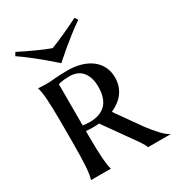

<svg xmlns="http://www.w3.org/2000/svg" viewBox="-177 -844 871 951"><g transform="rotate(-30 258.5 -368.5)"><path d="M163.1 -254.9Q172.9 -253.4 182.9 -252.7Q192.9 -252 202.1 -252Q263.2 -252 294.7 -284.7Q326.2 -317.4 326.2 -382.8Q326.2 -436.5 301 -467.8Q275.9 -499 227.1 -499Q211.4 -499 199.5 -497.8Q187.5 -496.6 179.2 -495.1Q169.9 -493.2 163.1 -491.2ZM237.8 -223.1Q228 -221.7 218.5 -221.4Q209 -221.2 199.2 -221.2Q191.4 -221.2 182.1 -221.7Q172.9 -222.2 163.1 -223.1V-199.2Q163.1 -155.8 164.1 -123.3Q165 -90.8 166.7 -67.4Q168.5 -43.9 170.9 -28.1Q173.3 -12.2 176.8 -2V0H64V-2Q67.4 -12.2 70.1 -28.3Q72.8 -44.4 74.5 -68.1Q76.2 -91.8 77.1 -124.5Q78.1 -157.2 78.1 -201.2V-324.2Q78.1 -368.2 77.1 -400.6Q76.2 -433.1 74.5 -456.8Q72.8 -480.5 70.1 -496.6Q67.4 -512.7 64 -522.9V-524.9Q71.8 -524.4 80.6 -523.9Q87.9 -523.4 96.9 -523.2Q106 -522.9 115.2 -522.9Q130.9 -522.9 161.6 -525.9Q192.4 -528.8 233.9 -528.8Q275.9 -528.8 310.3 -518.6Q344.7 -508.3 369.4 -489.3Q394 -470.2 407.5 -442.9Q420.9 -415.5 420.9 -381.8Q420.9 -355.5 413.6 -333.7Q406.2 -312 393.1 -294.7Q379.9 -277.3 361.8 -264.2Q343.8 -251 321.8 -241.2L423.8 -97.2Q437 -79.6 450.4 -63.5Q463.9 -47.4 476.1 -34.7Q488.3 -22 499 -13.4Q509.8 -4.9 517.1 -2V0H389.2Q389.2 -4.4 383.1 -15.4Q377 -26.4 368.9 -38.3Q360.8 -50.3 352.8 -61.5Q344.7 -72.8 340.8 -78.1ZM225.6 -575.2Q197.3 -600.6 167 -626Q140.6 -647.9 108.9 -672.9Q77.1 -697.8 45.4 -719.2L56.6 -737.3Q78.1 -726.1 101.1 -715.1Q124 -704.1 146.2 -694.1Q168.5 -684.1 188.7 -675.5Q209 -667 225.6 -661.1Q242.2 -667 262.7 -675.8Q283.2 -684.6 305.4 -694.6Q327.6 -704.6 350.6 -715.6Q373.5 -726.6 394.5 -737.3L405.8 -719.2Q374 -697.8 342.3 -672.9Q310.5 -647.9 284.2 -626Q253.9 -600.6 225.6 -575.2Z"/></g></svg>

Font: Marcellus SC
Style: Regular
Weight: 400
Designer: Astigmatic (AOETI)
Foundry: Astigmatic (AOETI)
Version: Version 1.001